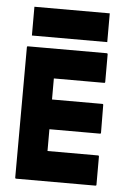

<svg xmlns="http://www.w3.org/2000/svg" viewBox="-51 -740 523 776"><g transform="rotate(5 210.0 -351.5)"><path d="M365.7 -2H43.9Q40 -2 40 -6.8L41 -535.2Q41 -539.1 44.9 -539.1H364.7Q368.7 -539.1 368.7 -534.2V-422.9Q368.7 -418.9 364.7 -418.9H160.6V-333.5H364.7Q368.7 -333.5 368.7 -329.6L369.6 -216.8Q369.6 -212.9 365.7 -212.9H160.6V-124.5H365.7Q369.6 -124.5 369.6 -119.6V-5.9Q369.6 -2 365.7 -2ZM57.1 -700.7H362.8V-584H57.1Z"/></g></svg>

Font: WRV
Style: Display
Weight: 400
Designer: Will Viles x Danh Hong
Version: Version 8.001; ttfautohint (v1.8.3)